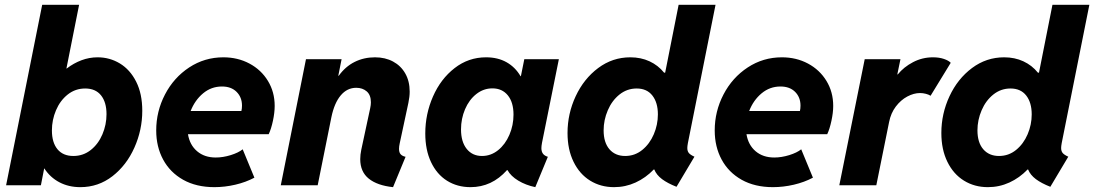

<svg xmlns="http://www.w3.org/2000/svg" viewBox="-20 -772 4559 800"><path d="M155.8 -752H309.6L256.8 -486.8H258.3Q287.1 -508.8 319.6 -521Q352.1 -533.2 386.7 -533.2Q437 -533.2 479.5 -507.6Q522 -481.9 547.4 -431.6Q572.8 -381.3 572.8 -310.5Q572.8 -230.5 540 -157Q507.3 -83.5 448.5 -37.8Q389.6 7.8 314.9 7.8Q266.1 7.8 227.5 -12.5Q189 -32.7 164.6 -70.3H164.1L150.4 0H5.4ZM423.8 -296.4Q423.8 -346.2 400.9 -374.8Q377.9 -403.3 335 -403.3Q293.9 -403.3 262.2 -378.2Q230.5 -353 213.4 -312.7Q196.3 -272.5 196.3 -228.5Q196.3 -178.2 219.5 -150.1Q242.7 -122.1 285.6 -122.1Q326.7 -122.1 358.2 -147Q389.6 -171.9 406.7 -212.2Q423.8 -252.4 423.8 -296.4Z M630.9 -228.5Q630.9 -308.1 667.5 -378.4Q704.1 -448.7 768.3 -491Q832.5 -533.2 910.6 -533.2Q970.7 -533.2 1019.5 -507.1Q1068.4 -481 1096.4 -434.8Q1124.5 -388.7 1124.5 -330.6Q1124.5 -302.7 1117.2 -268.6Q1109.9 -234.4 1099.6 -212.9H763.2Q770.5 -168 801.3 -141.8Q832 -115.7 878.9 -115.7Q909.2 -115.7 941.4 -125.7Q973.6 -135.7 991.2 -149.9L1040 -31.7Q1004.4 -12.7 960.4 -2.4Q916.5 7.8 873.5 7.8Q797.9 7.8 743.2 -22.9Q688.5 -53.7 659.7 -107.2Q630.9 -160.6 630.9 -228.5ZM985.8 -309.6Q988.3 -319.3 988.3 -332Q988.3 -366.7 965.8 -389.2Q943.4 -411.6 904.8 -411.6Q860.4 -411.6 826.2 -383.1Q792 -354.5 774.4 -309.6Z M1481 -108.9Q1481 -127.4 1485.4 -148.4L1522.5 -321.3Q1525.4 -334.5 1525.4 -345.7Q1525.4 -376 1508.1 -391.1Q1490.7 -406.2 1464.4 -406.2Q1426.3 -406.2 1399.7 -374.5Q1373 -342.8 1360.8 -283.7L1303.7 0H1149.9L1254.9 -525.4H1403.3L1389.6 -456.5H1391.6Q1418.9 -494.6 1457.5 -513.9Q1496.1 -533.2 1542.5 -533.2Q1585 -533.2 1617.7 -515.6Q1650.4 -498 1668.7 -465.8Q1687 -433.6 1687 -390.1Q1687 -369.1 1681.6 -343.3L1645.5 -174.8Q1642.6 -161.6 1642.6 -151.9Q1642.6 -136.7 1649.4 -129.2Q1656.2 -121.6 1669.9 -118.7L1617.7 7.8Q1552.2 1 1516.6 -27.6Q1481 -56.2 1481 -108.9Z M1752 -215.8Q1752 -296.9 1784.2 -370.1Q1816.4 -443.4 1874.3 -488.3Q1932.1 -533.2 2005.4 -533.2Q2054.2 -533.2 2090.6 -512.7Q2127 -492.2 2148.9 -454.6H2150.4L2164.6 -525.4H2308.6L2238.3 -176.8Q2235.8 -163.1 2235.8 -154.8Q2235.8 -140.6 2242.2 -131.8Q2248.5 -123 2262.7 -118.7L2210.4 7.8Q2170.9 -0.5 2139.6 -19.3Q2108.4 -38.1 2094.7 -63H2092.3Q2029.3 7.8 1940.4 7.8Q1885.3 7.8 1842.5 -19Q1799.8 -45.9 1775.9 -96.7Q1752 -147.5 1752 -215.8ZM2119.6 -294.4Q2119.6 -345.7 2095.9 -374.8Q2072.3 -403.8 2031.7 -403.8Q1994.6 -403.8 1964.6 -380.1Q1934.6 -356.4 1917.7 -316.9Q1900.9 -277.3 1900.9 -232.9Q1900.9 -181.2 1924.6 -151.6Q1948.2 -122.1 1988.3 -122.1Q2025.4 -122.1 2055.4 -146.2Q2085.4 -170.4 2102.5 -210.2Q2119.6 -250 2119.6 -294.4Z M2706.1 -65.9H2704.1Q2670.4 -30.8 2628.2 -11.5Q2585.9 7.8 2538.6 7.8Q2482.9 7.8 2439 -19.3Q2395 -46.4 2369.9 -97.7Q2344.7 -148.9 2344.7 -217.8Q2344.7 -298.3 2378.7 -371.1Q2412.6 -443.8 2472.4 -488.5Q2532.2 -533.2 2606.4 -533.2Q2650.4 -533.2 2686.3 -516.6Q2722.2 -500 2747.1 -469.2H2751.5L2807.6 -752H2961.4L2846.2 -175.8Q2843.8 -162.6 2843.8 -155.3Q2843.8 -142.1 2850.3 -134.3Q2856.9 -126.5 2873.5 -119.1L2798.8 6.3Q2761.7 -8.3 2738.5 -25.6Q2715.3 -43 2706.1 -65.9ZM2721.2 -295.4Q2721.2 -344.7 2698.2 -374Q2675.3 -403.3 2632.8 -403.3Q2592.8 -403.3 2561.3 -378.2Q2529.8 -353 2512.5 -312.5Q2495.1 -272 2495.1 -229Q2495.1 -178.2 2519.3 -150.1Q2543.5 -122.1 2585 -122.1Q2625 -122.1 2656 -147.2Q2687 -172.4 2704.1 -212.4Q2721.2 -252.4 2721.2 -295.4Z M2958 -228.5Q2958 -308.1 2994.6 -378.4Q3031.2 -448.7 3095.5 -491Q3159.7 -533.2 3237.8 -533.2Q3297.9 -533.2 3346.7 -507.1Q3395.5 -481 3423.6 -434.8Q3451.7 -388.7 3451.7 -330.6Q3451.7 -302.7 3444.3 -268.6Q3437 -234.4 3426.8 -212.9H3090.3Q3097.7 -168 3128.4 -141.8Q3159.2 -115.7 3206.1 -115.7Q3236.3 -115.7 3268.6 -125.7Q3300.8 -135.7 3318.4 -149.9L3367.2 -31.7Q3331.5 -12.7 3287.6 -2.4Q3243.7 7.8 3200.7 7.8Q3125 7.8 3070.3 -22.9Q3015.6 -53.7 2986.8 -107.2Q2958 -160.6 2958 -228.5ZM3313 -309.6Q3315.4 -319.3 3315.4 -332Q3315.4 -366.7 3293 -389.2Q3270.5 -411.6 3231.9 -411.6Q3187.5 -411.6 3153.3 -383.1Q3119.1 -354.5 3101.6 -309.6Z M3583 -525.4H3731.9L3718.8 -461.9H3720.7Q3745.6 -492.7 3784.2 -512.9Q3822.8 -533.2 3867.2 -533.2Q3893.1 -533.2 3913.1 -526.4Q3933.1 -519.5 3941.4 -510.3L3857.4 -373Q3850.1 -377.9 3837.9 -381.1Q3825.7 -384.3 3813.5 -384.3Q3787.6 -384.3 3760.5 -369.9Q3733.4 -355.5 3712.6 -328.1Q3691.9 -300.8 3684.6 -263.7L3631.3 0H3477.1Z M4263.7 -65.9H4261.7Q4228 -30.8 4185.8 -11.5Q4143.6 7.8 4096.2 7.8Q4040.5 7.8 3996.6 -19.3Q3952.6 -46.4 3927.5 -97.7Q3902.3 -148.9 3902.3 -217.8Q3902.3 -298.3 3936.3 -371.1Q3970.2 -443.8 4030 -488.5Q4089.8 -533.2 4164.1 -533.2Q4208 -533.2 4243.9 -516.6Q4279.8 -500 4304.7 -469.2H4309.1L4365.2 -752H4519L4403.8 -175.8Q4401.4 -162.6 4401.4 -155.3Q4401.4 -142.1 4408 -134.3Q4414.6 -126.5 4431.2 -119.1L4356.4 6.3Q4319.3 -8.3 4296.1 -25.6Q4272.9 -43 4263.7 -65.9ZM4278.8 -295.4Q4278.8 -344.7 4255.9 -374Q4232.9 -403.3 4190.4 -403.3Q4150.4 -403.3 4118.9 -378.2Q4087.4 -353 4070.1 -312.5Q4052.7 -272 4052.7 -229Q4052.7 -178.2 4076.9 -150.1Q4101.1 -122.1 4142.6 -122.1Q4182.6 -122.1 4213.6 -147.2Q4244.6 -172.4 4261.7 -212.4Q4278.8 -252.4 4278.8 -295.4Z"/></svg>

Font: Reddit Sans Fudge ExBold Italic
Style: Regular
Weight: 800
Italic angle: -11.25°
Designer: Stephen Hutchings
Version: Version 1.013